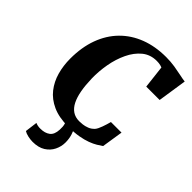

<svg xmlns="http://www.w3.org/2000/svg" viewBox="-280 -873 1232 1232"><g transform="rotate(45 336.0 -256.5)"><path d="M347 8.5Q265 8.5 208 -17.2Q151 -43 116 -87.5Q81 -132 65 -189.2Q49 -246.5 49 -310Q49 -413 79 -494.8Q109 -576.5 165.5 -634Q222 -691.5 301 -721.8Q380 -752 477.5 -752Q520 -752 557 -746Q594 -740 623.8 -733.5Q653.5 -727 672.5 -725L642.5 -527.5H521L503 -683Q496 -686 488 -688Q480 -690 471.2 -691Q462.5 -692 452.5 -692Q394.5 -692 353.2 -658Q312 -624 285.5 -568.2Q259 -512.5 247.2 -446.5Q235.5 -380.5 237 -317Q238.5 -257.5 247 -210.8Q255.5 -164 271.8 -132Q288 -100 313.2 -83Q338.5 -66 374 -66Q386 -66 404.2 -68Q422.5 -70 443 -77.8Q463.5 -85.5 480.5 -103.5Q487 -111 492.8 -122.8Q498.5 -134.5 503.5 -148.5Q508.5 -162.5 513.2 -177.5Q518 -192.5 521.5 -206.5H617.5L595 -62Q581 -52 560.8 -39.8Q540.5 -27.5 511.2 -16.5Q482 -5.5 441.8 1.5Q401.5 8.5 347 8.5ZM347.5 -17 379 -15Q390 -0.5 399.2 29.2Q408.5 59 408.5 92.5Q408.5 129 392 162.8Q375.5 196.5 341.8 217.8Q308 239 256 239Q236 239 213.2 234Q190.5 229 176.5 220L187.5 135.5Q194 139 206.5 141.8Q219 144.5 231.5 144Q272 144 297 125.2Q322 106.5 324 60.5Q325.5 31.5 320.5 14.2Q315.5 -3 312 -15Z"/></g></svg>

Font: Merriweather 28pt Black
Style: Italic
Weight: 900
Italic angle: -7.8°
Version: Version 2.101